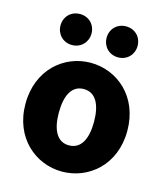

<svg xmlns="http://www.w3.org/2000/svg" viewBox="-121 -911 880 1018"><g transform="rotate(15 318.5 -402.0)"><path d="M314 14C459 14 594 -96 594 -284C594 -473 459 -583 314 -583C170 -583 35 -473 35 -284C35 -96 170 14 314 14ZM314 -130C249 -130 218 -190 218 -284C218 -379 249 -439 314 -439C380 -439 411 -379 411 -284C411 -190 380 -130 314 -130ZM192 -648C242 -648 277 -686 277 -733C277 -781 242 -818 192 -818C142 -818 107 -781 107 -733C107 -686 142 -648 192 -648ZM445 -648C495 -648 530 -686 530 -733C530 -781 495 -818 445 -818C395 -818 360 -781 360 -733C360 -686 395 -648 445 -648Z"/></g></svg>

Font: Noto Sans Korean Black
Style: Bold
Weight: 900
Designer: Ryoko NISHIZUKA (kana & ideographs); Paul D. Hunt (Latin, Greek & Cyrillic); Wenlong ZHANG (bopomofo); Sandoll Communica
Foundry: Adobe Systems Incorporated
Version: Version 1.000;PS 1;hotconv 1.0.78;makeotf.lib2.5.61930